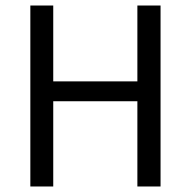

<svg xmlns="http://www.w3.org/2000/svg" viewBox="-20 -676 692 696"><path d="M90 0V-656H173V-381H478V-656H562V0H478V-309H173V0Z"/></svg>

Font: Mada
Style: Regular
Weight: 400
Designer: Khaled Hosny
Version: Version 1.5